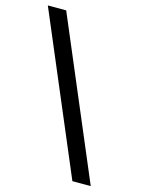

<svg xmlns="http://www.w3.org/2000/svg" viewBox="-114 -730 645 878"><g transform="rotate(15 208.5 -290.5)"><path d="M87.9 -664.1H1L317.4 83H404.3Z"/></g></svg>

Font: Inder
Style: Regular
Weight: 400
Designer: Irina Smirnova
Foundry: Irina Smirnova
Version: Version 1.001